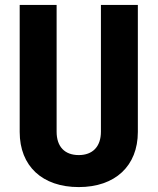

<svg xmlns="http://www.w3.org/2000/svg" viewBox="-20 -750 640 780"><path d="M300 10C448 10 540 -76 540 -214V-730H390V-215C390 -154 356 -120 300 -120C243 -120 210 -154 210 -215V-730H60V-214C60 -75 152 10 300 10Z"/></svg>

Font: Tekne LDO ExtraBold
Style: Regular
Weight: 800
Monospace: yes
Designer: Alessio Laiso, Mario Rullo, Paolo Rosset
Foundry: Alessio Laiso
Version: Version 1.000;hotconv 1.0.109;makeotfexe 2.5.65596